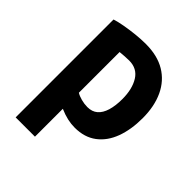

<svg xmlns="http://www.w3.org/2000/svg" viewBox="-202 -658 964 964"><g transform="rotate(45 280.0 -176.5)"><path d="M71 185V-510Q96 -518 130 -524Q164 -530 201 -534Q238 -538 273 -538Q355 -538 411 -504.5Q467 -471 496 -409Q525 -347 525 -263Q525 -182 502 -120Q479 -58 432.5 -23Q386 12 317 12Q291 12 264.5 6Q238 0 208 -13V185ZM289 -106Q322 -106 343 -124Q364 -142 374.5 -176.5Q385 -211 385 -259Q385 -330 357 -375Q329 -420 272 -420Q256 -420 238 -418.5Q220 -417 208 -416V-127Q222 -118 244.5 -112Q267 -106 289 -106Z"/></g></svg>

Font: Ubuntu Sans Mono
Style: Regular
Weight: 400
Monospace: yes
Designer: Dalton Maag Ltd
Foundry: Dalton Maag Ltd
Version: Version 1.006